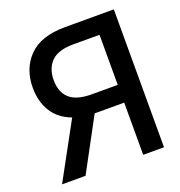

<svg xmlns="http://www.w3.org/2000/svg" viewBox="-131 -840 894 952"><g transform="rotate(-20 316.0 -364.0)"><path d="M573.2 0H463.4V-275.4H314.5Q311 -275.4 307.6 -275.4L159.2 0H35.2L195.8 -294.4Q128.9 -319.3 95.7 -372.6Q62.5 -425.8 62.5 -499Q62.5 -599.6 125 -663.3Q187.5 -727.1 314.5 -727.5H573.2ZM324.7 -369.1H463.4V-633.3H326.2Q245.1 -633.3 209 -597.2Q172.9 -561 172.9 -499Q172.9 -437.5 208.7 -403.6Q244.6 -369.6 324.7 -369.1Z"/></g></svg>

Font: Inter Tight Medium
Style: Regular
Weight: 500
Designer: Rasmus Andersson
Foundry: rsms
Version: Version 3.004; ttfautohint (v1.8.4.7-5d5b)